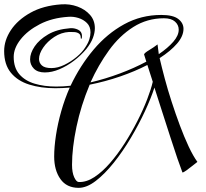

<svg xmlns="http://www.w3.org/2000/svg" viewBox="-20 -824 991 925"><path d="M359 81Q301 81 271 38.5Q241 -4 241 -70Q241 -115 249.5 -171.5Q258 -228 275 -288Q292 -348 316 -402Q280 -399 246 -399Q177 -399 121 -416.5Q65 -434 32.5 -473.5Q0 -513 0 -578Q0 -630 32.5 -679Q65 -728 126.5 -762.5Q188 -797 275 -803Q316 -806 353 -792.5Q390 -779 413.5 -752.5Q437 -726 437 -688Q437 -666 427.5 -641Q418 -616 396 -588Q370 -557 336.5 -531.5Q303 -506 266.5 -490.5Q230 -475 196 -475Q161 -475 143 -493.5Q125 -512 125 -538Q125 -568 147 -600.5Q169 -633 211.5 -658Q254 -683 317 -688Q337 -690 356 -681Q375 -672 375 -650Q375 -640 372 -637.5Q369 -635 369 -642Q369 -657 359.5 -663Q350 -669 337 -669.5Q324 -670 313 -670Q275 -668 241.5 -646Q208 -624 188 -594.5Q168 -565 168 -540Q168 -521 182 -508.5Q196 -496 228 -496Q258 -496 290 -511.5Q322 -527 349.5 -550Q377 -573 391 -596Q405 -617 410.5 -635Q416 -653 416 -668Q416 -696 399 -713Q382 -730 357.5 -737.5Q333 -745 309 -743Q231 -738 172 -707.5Q113 -677 79.5 -634.5Q46 -592 46 -550Q46 -498 73 -466.5Q100 -435 146.5 -421Q193 -407 251 -407Q268 -407 285 -408Q302 -409 320 -411Q366 -508 431 -585Q496 -662 578 -707Q660 -752 757 -752Q814 -752 839 -732.5Q864 -713 864 -685Q864 -650 833 -614Q802 -578 749 -544Q759 -501 773.5 -446.5Q788 -392 807 -333.5Q826 -275 846.5 -220Q867 -165 888.5 -119Q910 -73 931 -44Q923 -38 907.5 -25.5Q892 -13 878 -3Q864 7 859 7Q850 -16 834.5 -61Q819 -106 800.5 -164Q782 -222 762 -283.5Q742 -345 724 -402Q708 -352 678.5 -288.5Q649 -225 610.5 -160Q572 -95 528.5 -40.5Q485 14 441.5 47.5Q398 81 359 81ZM416 -427Q488 -444 557.5 -470Q627 -496 685 -527L674 -562Q676 -569 698.5 -582.5Q721 -596 739 -610Q741 -590 745 -563Q789 -593 815 -623Q841 -653 841 -681Q841 -704 823 -720Q805 -736 770 -736Q689 -736 622.5 -694Q556 -652 505 -581.5Q454 -511 416 -427ZM360 53Q397 54 435 29Q473 4 510 -38.5Q547 -81 580.5 -133.5Q614 -186 642 -241Q670 -296 689 -345.5Q708 -395 716 -430L690 -511Q630 -480 558.5 -455.5Q487 -431 412 -416Q370 -316 348.5 -213.5Q327 -111 327 -30Q327 7 337.5 30Q348 53 360 53Z"/></svg>

Font: Festive
Style: Regular
Weight: 400
Designer: Robert E. Leuschke
Foundry: Robert E. Leuschke
Version: Version 1.101; ttfautohint (v1.8.3)